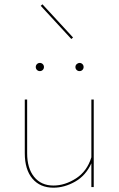

<svg xmlns="http://www.w3.org/2000/svg" viewBox="-20 -868 550 891"><path d="M311 -687 169 -841 177 -848 319 -694ZM146 -557Q146 -565 151.5 -570.5Q157 -576 165 -576Q173 -576 178.5 -570.5Q184 -565 184 -557Q184 -549 178.5 -543.5Q173 -538 165 -538Q157 -538 151.5 -543.5Q146 -549 146 -557ZM330 -557Q330 -565 336 -570.5Q342 -576 349 -576Q357 -576 362.5 -570.5Q368 -565 368 -557Q368 -549 362.5 -543.5Q357 -538 349 -538Q341 -538 335.5 -543.5Q330 -549 330 -557ZM415 -406V0H404V-110Q378 -53 328.5 -25Q279 3 228 3Q166 3 130.5 -39Q95 -81 95 -157V-406H106V-157Q106 -87 138.5 -47Q171 -7 228 -7Q281 -7 332.5 -40Q384 -73 404 -138V-406Z"/></svg>

Font: Ysabeau Infant Hairline
Style: Regular
Weight: 100
Designer: Christian Thalmann (Catharsis Fonts)
Version: Version 0.003